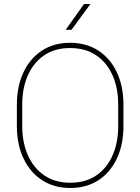

<svg xmlns="http://www.w3.org/2000/svg" viewBox="-20 -936 706 966"><path d="M601.1 -408.7V-302.2Q601.1 -209.5 568.4 -139.2Q535.6 -68.8 475.6 -29.5Q415.5 9.8 333.5 9.8Q252 9.8 191.7 -29.5Q131.3 -68.8 98.1 -139.2Q64.9 -209.5 64.9 -302.2V-408.7Q64.9 -501.5 97.9 -571.8Q130.9 -642.1 190.9 -681.4Q251 -720.7 332.5 -720.7Q414.6 -720.7 474.9 -681.4Q535.2 -642.1 568.1 -571.8Q601.1 -501.5 601.1 -408.7ZM574.7 -302.2V-409.7Q574.7 -493.2 546.1 -557.4Q517.6 -621.6 463.4 -658Q409.2 -694.3 332.5 -694.3Q256.3 -694.3 202.6 -658Q148.9 -621.6 120.4 -557.4Q91.8 -493.2 91.8 -409.7V-302.2Q91.8 -218.8 120.6 -154.3Q149.4 -89.8 203.4 -53.2Q257.3 -16.6 333.5 -16.6Q410.2 -16.6 464.1 -53.2Q518.1 -89.8 546.4 -154.3Q574.7 -218.8 574.7 -302.2ZM310.5 -786.1 402.8 -916H435.1L339.8 -786.1Z"/></svg>

Font: Vazirmatn FD Thin
Style: Regular
Weight: 100
Designer: Saber Rastikerdar
Foundry: Saber Rastikerdar
Version: Version 33.003